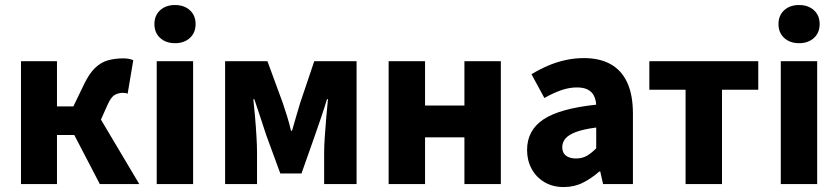

<svg xmlns="http://www.w3.org/2000/svg" viewBox="-20 -743 3383 775"><path d="M64.7 0V-496.1H210V-313.4H276.1L319.9 -404.1Q340.5 -446.5 363.6 -468.7Q386.7 -491 414.8 -499.2Q442.8 -507.4 478.3 -507.4Q501 -507.4 518 -500.1L495.2 -364.7Q491.2 -366.7 486.2 -367.5Q481.3 -368.3 476.3 -368.3Q458.1 -368.3 443.1 -359.8Q428 -351.4 413.5 -318.7L387.5 -260.2L542.2 0H382.9L279.8 -198.1H210V0Z M612.6 0V-496H759.5V0ZM686.4 -568.7Q649.5 -568.7 626.4 -589.8Q603.3 -610.9 603.3 -645.9Q603.3 -680.7 626.4 -701.7Q649.5 -722.7 686.4 -722.7Q723.4 -722.7 746.4 -701.7Q769.5 -680.7 769.5 -645.9Q769.5 -610.9 746.4 -589.8Q723.4 -568.7 686.4 -568.7Z M888.6 0V-496H1059.5L1121.4 -327.4Q1130.8 -299.6 1139.3 -272.2Q1147.7 -244.9 1154.7 -215H1158.7Q1167.2 -244.9 1175.2 -272.2Q1183.2 -299.6 1191.6 -327.4L1248.5 -496H1419.3V0H1288.4V-127.2Q1288.4 -154.4 1291.2 -194.2Q1294.1 -234 1297.4 -274.2Q1300.8 -314.4 1303.8 -342.5H1299.8Q1289.8 -308.5 1276.6 -270.2Q1263.4 -231.9 1252.4 -199.8L1197 -42.9H1111.4L1053.9 -199.8Q1043.9 -231.9 1030.7 -270.5Q1017.6 -309 1006.6 -342.5H1002.6Q1005.6 -314.4 1009.2 -274.2Q1012.8 -234 1015.1 -194.2Q1017.5 -154.4 1017.5 -127.2V0Z M1548.7 0V-496.1H1695.7V-317.1H1854.6V-496.1H2001.6V0H1854.6V-188.6H1695.7V0Z M2255.8 12Q2210.5 12 2177.2 -8Q2144 -27.9 2125.7 -61.8Q2107.5 -95.7 2107.5 -137.6Q2107.5 -216.9 2173.5 -261Q2239.5 -305 2386.6 -320.5Q2385 -341.6 2377 -357.2Q2369 -372.9 2352.2 -381.5Q2335.5 -390.1 2308.6 -390.1Q2277.7 -390.1 2245.7 -379Q2213.7 -368 2177.4 -347.4L2125.3 -443.4Q2156.8 -462.6 2191 -477.4Q2225.2 -492.2 2261.8 -500.3Q2298.4 -508.5 2337.4 -508.5Q2400.6 -508.5 2444.7 -484Q2488.8 -459.5 2511.8 -409.7Q2534.8 -360 2534.8 -283.7V0H2414.2L2403 -50.6H2399Q2367.7 -23.2 2332.9 -5.6Q2298.1 12 2255.8 12ZM2305.2 -103.3Q2330.2 -103.3 2348.8 -114.1Q2367.4 -124.9 2386.6 -144.3V-228.2Q2334.1 -221.3 2304.2 -210Q2274.4 -198.6 2261.9 -183.2Q2249.5 -167.8 2249.5 -149Q2249.5 -125.8 2264.6 -114.5Q2279.7 -103.3 2305.2 -103.3Z M2747.3 0V-380.8H2601V-496.1H3040.7V-380.8H2894.3V0Z M3131.6 0V-496H3278.5V0ZM3205.4 -568.7Q3168.5 -568.7 3145.4 -589.8Q3122.3 -610.9 3122.3 -645.9Q3122.3 -680.7 3145.4 -701.7Q3168.5 -722.7 3205.4 -722.7Q3242.4 -722.7 3265.4 -701.7Q3288.5 -680.7 3288.5 -645.9Q3288.5 -610.9 3265.4 -589.8Q3242.4 -568.7 3205.4 -568.7Z"/></svg>

Font: Source Sans Variable
Style: Regular
Weight: 200
Designer: Paul D. Hunt
Foundry: Adobe Systems Incorporated
Version: Version 3.006;hotconv 1.0.111;makeotfexe 2.5.65597